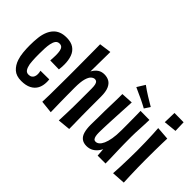

<svg xmlns="http://www.w3.org/2000/svg" viewBox="-72 -1167 1636 1636"><g transform="rotate(45 745.5 -349.0)"><path d="M204 11Q144 11 110 -19.5Q76 -50 60 -99Q49 -132 45 -172Q41 -212 41 -254Q41 -305 46 -349.5Q51 -394 66 -429Q79 -459 99 -480.5Q119 -502 148 -513.5Q177 -525 217 -525Q271 -525 304 -502.5Q337 -480 351.5 -440Q366 -400 366 -348Q366 -333 365 -317.5Q364 -302 362 -286L256 -288Q257 -306 258 -323Q259 -340 259 -354Q259 -382 255 -403Q251 -424 240.5 -435Q230 -446 211 -446Q188 -446 175.5 -429.5Q163 -413 157 -383Q152 -359 150.5 -326.5Q149 -294 149 -259Q149 -236 149.5 -215.5Q150 -195 151.5 -176.5Q153 -158 155 -142Q161 -109 173.5 -90Q186 -71 210 -71Q229 -71 241 -79Q253 -87 258.5 -100.5Q264 -114 264 -132Q264 -140 262.5 -149Q261 -158 259 -167L364 -168Q365 -160 365.5 -152.5Q366 -145 366 -138Q366 -92 348.5 -59Q331 -26 295 -7.5Q259 11 204 11Z M457 9Q457 -5 458 -26.5Q459 -48 459.5 -76Q460 -104 460 -137.5Q460 -171 460.5 -208.5Q461 -246 461 -287Q461 -328 461 -377Q461 -426 460.5 -477Q460 -528 460 -572Q460 -616 459.5 -646.5Q459 -677 459 -686L567 -701Q567 -682 566.5 -645.5Q566 -609 565.5 -562Q565 -515 564.5 -463Q564 -411 564.5 -361Q565 -311 567 -270Q567 -223 567.5 -178.5Q568 -134 568.5 -95.5Q569 -57 570 -27Q571 3 571 21ZM783 11 669 22Q670 -2 671 -28Q672 -54 673 -83.5Q674 -113 674.5 -148.5Q675 -184 675 -228Q675 -245 675 -267Q675 -289 675 -315Q675 -341 675 -368Q675 -396 671 -413Q667 -430 659 -437.5Q651 -445 638 -445Q622 -445 605.5 -431Q589 -417 578 -379.5Q567 -342 567 -270L526 -222Q526 -275 530 -321.5Q534 -368 543.5 -406.5Q553 -445 569.5 -472.5Q586 -500 610 -515.5Q634 -531 667 -531Q699 -531 724.5 -517Q750 -503 765 -469Q780 -435 780 -374Q780 -348 780 -328Q780 -308 780 -292Q780 -276 780 -261.5Q780 -247 780 -233Q780 -187 780.5 -152.5Q781 -118 781.5 -90.5Q782 -63 782.5 -39Q783 -15 783 11Z M989 10Q953 10 930 -7.5Q907 -25 897 -59.5Q887 -94 887 -143Q887 -157 887.5 -182Q888 -207 888.5 -240.5Q889 -274 889 -311Q890 -343 890.5 -372Q891 -401 892 -427Q893 -453 893 -476.5Q893 -500 893 -520L1000 -526Q999 -501 997.5 -475.5Q996 -450 994.5 -422.5Q993 -395 991.5 -363.5Q990 -332 988 -294Q987 -271 986 -249.5Q985 -228 984.5 -209.5Q984 -191 983.5 -175.5Q983 -160 983 -148Q983 -123 986.5 -106Q990 -89 997.5 -80Q1005 -71 1018 -71Q1035 -71 1050.5 -83.5Q1066 -96 1078.5 -123.5Q1091 -151 1098.5 -194Q1106 -237 1106 -298L1151 -302Q1151 -251 1145 -204Q1139 -157 1127.5 -118Q1116 -79 1097 -50.5Q1078 -22 1051 -6Q1024 10 989 10ZM1115 0 1107 -109Q1107 -158 1106.5 -205Q1106 -252 1106 -298Q1106 -325 1106 -356.5Q1106 -388 1105.5 -419Q1105 -450 1105 -478.5Q1105 -507 1104 -528L1212 -527Q1211 -497 1210 -470Q1209 -443 1207.5 -417.5Q1206 -392 1205 -368.5Q1204 -345 1204 -324Q1204 -303 1204 -283Q1204 -257 1204.5 -224Q1205 -191 1206 -156.5Q1207 -122 1208 -91Q1209 -60 1209.5 -36Q1210 -12 1210 0ZM1109 -562Q1097 -569 1083 -576Q1069 -583 1055.5 -590Q1042 -597 1027 -604Q1012 -611 997 -617.5Q982 -624 966.5 -631.5Q951 -639 935 -646L979 -717Q999 -702 1020 -688Q1041 -674 1062 -661Q1083 -648 1103.5 -636Q1124 -624 1142 -613Z M1314 13Q1317 -22 1318.5 -67.5Q1320 -113 1321.5 -164Q1323 -215 1323 -267Q1323 -324 1321.5 -375Q1320 -426 1318 -466Q1316 -506 1314 -531L1432 -522Q1431 -500 1430 -461Q1429 -422 1428.5 -372Q1428 -322 1428 -266Q1428 -217 1429 -169Q1430 -121 1431.5 -77Q1433 -33 1435 5ZM1318 -606 1321 -720 1432 -719 1435 -618Z"/></g></svg>

Font: Truculenta
Style: Bold
Weight: 700
Designer: Ivan Castro, Eva Sanz & Omnibus-Type Team
Foundry: Omnibus-Type
Version: Version 1.002